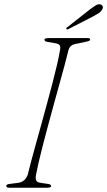

<svg xmlns="http://www.w3.org/2000/svg" viewBox="-20 -878 501 898"><path d="M149 -63Q145 -45 149 -35Q153 -25 169.5 -23L202.5 -18Q211.5 -17 215.2 -14.5Q219 -12 219 -7Q219 -3.5 213.5 -1.8Q208 0 201.5 0H24Q15.5 0 12.5 -2Q9.5 -4 9.5 -8Q9 -12 13 -14.5Q17 -17 27 -18L62.5 -22.5Q81.5 -25 92.8 -35Q104 -45 110 -62Q115 -83.5 124.5 -119Q134 -154.5 146.5 -199.8Q159 -245 172.8 -294.5Q186.5 -344 200.2 -394.5Q214 -445 226 -491.5Q238 -538 247 -576.2Q256 -614.5 260 -640Q264 -656 260 -664.5Q256 -673 240.5 -675.5L205.5 -681.5Q195 -683 191.5 -685.5Q188 -688 188 -693Q188 -697 194.5 -698.5Q201 -700 214 -700H387.5Q395.5 -700 398.5 -698.8Q401.5 -697.5 401.5 -694Q401.5 -689 397 -687Q392.5 -685 380.5 -682.5L341.5 -674Q324.5 -672 314.5 -665Q304.5 -658 300.5 -644.5Q294 -617.5 283.5 -578.2Q273 -539 259.8 -491.5Q246.5 -444 232.5 -392.8Q218.5 -341.5 205 -291.5Q191.5 -241.5 180 -197Q168.5 -152.5 160.5 -117.8Q152.5 -83 149 -63ZM395.5 -830Q414.5 -844.5 427.2 -852.5Q440 -860.5 451 -857Q459 -854 460.8 -847Q462.5 -840 457 -832.5Q452 -823 440.8 -816Q429.5 -809 415 -801L300 -742Q298 -740.5 294.8 -740.5Q291.5 -740.5 290.5 -742.5Q289 -745 291.2 -747.8Q293.5 -750.5 296.5 -752Z"/></svg>

Font: Fraunces Thin
Style: Italic
Weight: 250
Italic angle: -16°
Version: Version 1.000;[b76b70a41]